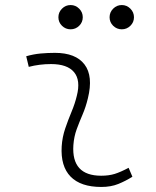

<svg xmlns="http://www.w3.org/2000/svg" viewBox="-20 -739 626 769"><path d="M495.1 -66.9 510.3 -31.2Q483.4 -14.2 453.9 -2.2Q424.3 9.8 385.7 9.8Q303.2 9.8 262.7 -31.7Q222.2 -73.2 227.1 -153.3Q229.5 -189.9 241.2 -224.4Q252.9 -258.8 266.6 -291.5Q280.3 -324.2 287.6 -355Q303.7 -417.5 276.6 -450Q249.5 -482.4 184.6 -482.4Q138.2 -482.4 95.2 -471.2L85 -513.7Q113.8 -522 142.6 -524.7Q171.4 -527.3 200.2 -527.3Q283.2 -527.3 318.6 -480.7Q354 -434.1 332 -345.2Q323.7 -310.5 310.8 -280.5Q297.9 -250.5 287.1 -221.2Q276.4 -191.9 273.9 -157.7Q265.6 -35.2 385.3 -35.2Q416 -35.2 439.5 -42.5Q462.9 -49.8 495.1 -66.9ZM262.7 -621.6Q242.7 -621.6 228.3 -635.7Q213.9 -649.9 213.9 -669.9Q213.9 -689.9 228.3 -704.3Q242.7 -718.8 262.7 -718.8Q282.7 -718.8 297.1 -704.3Q311.5 -689.9 311.5 -669.9Q311.5 -649.9 297.1 -635.7Q282.7 -621.6 262.7 -621.6ZM467.8 -621.6Q447.8 -621.6 433.3 -635.7Q418.9 -649.9 418.9 -669.9Q418.9 -689.9 433.3 -704.3Q447.8 -718.8 467.8 -718.8Q487.8 -718.8 502.2 -704.3Q516.6 -689.9 516.6 -669.9Q516.6 -649.9 502.2 -635.7Q487.8 -621.6 467.8 -621.6Z"/></svg>

Font: Cascadia Mono NF ExtraLight
Style: Italic
Weight: 200
Italic angle: -10°
Monospace: yes
Designer: Aaron Bell
Foundry: Saja Typeworks
Version: Version 2404.023; ttfautohint (v1.8.4)